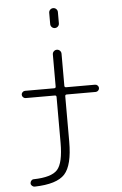

<svg xmlns="http://www.w3.org/2000/svg" viewBox="-63 -793 669 1057"><g transform="rotate(-5 271.5 -265.0)"><path d="M78 -270Q70 -270 64 -276Q58 -282 58 -290Q58 -298 64 -304Q70 -310 78 -310H239Q248 -310 248 -319V-496Q248 -506 255 -513Q262 -520 272 -520Q282 -520 289 -513Q296 -506 296 -496V-319Q296 -310 305 -310H465Q473 -310 479 -304Q485 -298 485 -290Q485 -282 479 -276Q473 -270 465 -270H305Q296 -270 296 -261V-10Q296 120 252 168.5Q208 217 85 220Q77 220 70.5 214Q64 208 64 200Q64 192 69.5 185.5Q75 179 83 179Q182 177 215 140Q248 103 248 -8V-261Q248 -270 239 -270ZM296 -726V-664Q296 -654 289 -647Q282 -640 272 -640Q262 -640 255 -647Q248 -654 248 -664V-726Q248 -736 255 -743Q262 -750 272 -750Q282 -750 289 -743Q296 -736 296 -726Z"/></g></svg>

Font: Rounded Mplus 1c Light
Style: Regular
Weight: 300
Version: Version 1.059.20150529